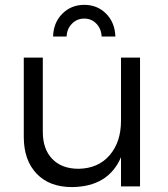

<svg xmlns="http://www.w3.org/2000/svg" viewBox="-20 -761 687 784"><path d="M324.2 -685.1Q294.4 -685.1 273.9 -664.3Q253.4 -643.6 252 -611.8H196.8Q198.2 -668.5 234.4 -704.8Q270.5 -741.2 324.2 -741.2Q377.4 -741.2 413.3 -705.1Q449.2 -668.9 451.2 -611.8H395Q393.6 -643.6 373.5 -664.3Q353.5 -685.1 324.2 -685.1ZM474.1 -525.9H551.8V0H474.1V-119.1Q422.4 1.5 273.9 2.9Q181.6 2.9 129.4 -52Q77.1 -106.9 77.1 -202.1V-525.9H154.8V-222.2Q154.8 -151.9 193.6 -111.8Q232.4 -71.8 300.8 -71.8Q381.3 -73.2 427.7 -127.2Q474.1 -181.2 474.1 -268.1Z"/></svg>

Font: Montserrat-Arabic Light
Style: Regular
Weight: 300
Designer: Mohamed Gaber
Foundry: Kief Type Foundry
Version: Version 5.008;PS 005.008;hotconv 1.0.88;makeotf.lib2.5.64775